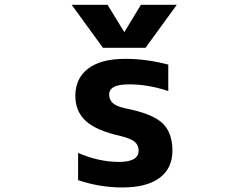

<svg xmlns="http://www.w3.org/2000/svg" viewBox="-20 -784 1040 815"><path d="M485.4 -96.7Q568.4 -96.7 568.4 -144.5Q568.4 -167 552.7 -181.2Q537.1 -195.3 494.1 -206.1Q388.7 -229.5 344.2 -270.5Q299.8 -311.5 299.8 -377Q299.8 -451.2 354 -492.7Q408.2 -534.2 511.7 -534.2Q601.6 -534.2 694.3 -509.8V-397.5Q606.4 -426.8 525.4 -425.8Q443.4 -425.8 443.4 -382.8Q443.4 -361.3 458 -347.2Q472.7 -333 511.7 -324.2Q626 -301.8 668.9 -261.7Q711.9 -221.7 711.9 -144.5Q711.9 -69.3 657.2 -28.8Q602.5 11.7 500 11.7Q402.3 11.7 311.5 -19.5V-134.8Q400.4 -96.7 485.4 -96.7ZM507.8 -647.5 578.1 -763.7H730.5L597.7 -581.1H417L284.2 -763.7H436.5Z"/></svg>

Font: GenEi Gothic M Regular
Style: Bold
Weight: 700
Designer: o_tamon (Modified); [Source Han Sans]
Ryoko NISHIZUKA  (kana & ideographs); Paul D. Hunt (Latin, Greek & Cyrillic); Wenl
Version: Version 1.1a;Original Version 1.004